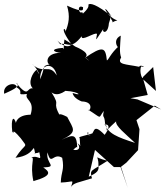

<svg xmlns="http://www.w3.org/2000/svg" viewBox="-62 -836 821 954"><path d="M238 -256C191 -343 244 -298 194 -377C230 -349 272 -394 277 -394C251 -387 229 -382 234 -384C321 -390 359 -353 299 -374C302 -347 344 -332 344 -332C413 -330 380 -273 376 -291C450 -245 423 -246 454 -285C445 -243 457 -271 460 -223C484 -185 440 -166 515 -233C510 -211 561 -171 609 -126C522 -154 472 -173 460 -221C442 -212 508 -234 458 -166C387 -239 416 -155 376 -165C382 -209 347 -136 421 -180C341 -156 325 -157 334 -149C338 -44 360 -102 323 -124C352 -86 298 -82 292 -103C287 -62 325 -127 322 -97C320 -173 302 -169 244 -141C327 -181 302 -195 272 -255C197 -294 262 -231 183 -264L188 -239ZM649 -454C647 -432 627 -482 640 -506C673 -497 632 -519 630 -504C563 -518 517 -514 540 -550C530 -578 535 -607 538 -659C484 -633 542 -571 531 -609C487 -571 477 -537 469 -536C462 -600 452 -612 358 -547C387 -567 351 -591 286 -615C333 -532 337 -582 381 -533C328 -575 357 -582 258 -640C249 -559 263 -592 249 -598C182 -593 206 -575 241 -574C155 -572 171 -514 186 -516C143 -508 166 -506 137 -442C138 -526 207 -529 220 -461C183 -523 155 -464 98 -517C120 -505 150 -434 120 -489C102 -478 73 -425 101 -397C68 -402 85 -344 18 -424C51 -409 -15 -382 -41 -370C-51 -416 18 -434 22 -401C63 -377 9 -362 72 -369C58 -338 113 -340 90 -266C23 -266 10 -223 20 -216C6 -269 -9 -247 -1 -182C15 -158 -15 -215 41 -149C80 -96 66 -132 15 -52C123 -65 99 -140 113 -71C96 -80 153 -66 128 -99C151 -13 132 -73 92 -52C115 -58 85 -20 104 64C206 35 180 15 153 -4C228 -7 164 -22 174 -79C192 -8 202 -80 247 -52C259 11 242 13 240 71C307 69 303 50 290 97C297 72 334 70 395 50C382 5 390 17 472 -37C395 -56 429 -70 427 -16C431 11 423 22 379 42L410 -91L504 -6H537L573 98L539 -7L566 -28L624 -90L631 -194L616 -239L707 -311L739 -292L621 -342L586 -348L672 -364L650 -441L713 -384L699 -503ZM356 -778C329 -753 316 -818 351 -800C347 -793 368 -764 271 -808C287 -754 280 -719 262 -676C271 -698 223 -711 295 -614C252 -580 197 -673 237 -616C274 -628 287 -584 344 -656C339 -626 413 -680 420 -667C413 -626 411 -633 452 -693C442 -673 475 -664 479 -720C497 -774 483 -757 491 -740C511 -715 474 -721 521 -735C469 -748 432 -842 492 -755C418 -815 385 -822 377 -813C384 -791 337 -762 345 -760C370 -794 287 -761 309 -738L325 -757Z"/></svg>

Font: Hussar Lance
Style: ExBd
Weight: 700
Foundry: Cannot Into Space Fonts, PlusOne Fonts
Version: Version 2.270